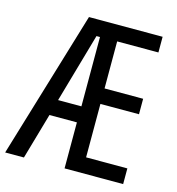

<svg xmlns="http://www.w3.org/2000/svg" viewBox="-108 -806 831 899"><g transform="rotate(15 307.0 -357.0)"><path d="M570 0H286V-223H153L89 0H-2L213 -714H570V-638H370V-410H557V-335H370V-76H570ZM174 -301H287V-637H270Z"/></g></svg>

Font: Noto Sans Sinhala UI ExtraCondensed
Style: Regular
Weight: 400
Width: 2
Designer: Jelle Bosma - Monotype Design Team
Foundry: Monotype Imaging Inc.
Version: Version 2.006; ttfautohint (v1.8.4.7-5d5b)